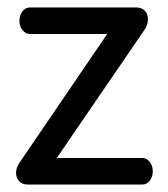

<svg xmlns="http://www.w3.org/2000/svg" viewBox="-20 -494 450 514"><path d="M54 0Q39 0 31 -9.5Q23 -19 23 -31Q23 -40 27 -49Q31 -58 36 -64L267 -403H60Q49 -403 40.5 -413Q32 -423 32 -438Q32 -453 40 -463.5Q48 -474 60 -474H346Q358 -474 367 -466Q376 -458 376 -442Q376 -426 364 -410L132 -71H361Q373 -71 381 -60.5Q389 -50 389 -35Q389 -21 381 -10.5Q373 0 361 0Z"/></svg>

Font: Dosis ExtraLight Medium
Style: Regular
Weight: 500
Version: Version 3.001; ttfautohint (v1.8.2)